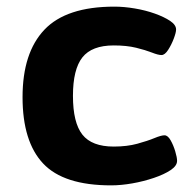

<svg xmlns="http://www.w3.org/2000/svg" viewBox="-20 -551 573 579"><path d="M315 8Q172 8 110 -58Q48 -124 48 -258Q48 -392 114 -461.5Q180 -531 325 -531Q354 -531 386.5 -525.5Q419 -520 447 -510Q475 -500 493 -488Q511 -476 511 -462Q511 -453 504 -434.5Q497 -416 487 -400.5Q477 -385 467 -385Q457 -385 438 -392.5Q419 -400 390.5 -407Q362 -414 323 -414Q257 -414 228.5 -378Q200 -342 200 -262Q200 -181 228.5 -145Q257 -109 323 -109Q363 -109 394 -117.5Q425 -126 445.5 -134.5Q466 -143 476 -143Q486 -143 494.5 -128Q503 -113 508.5 -94.5Q514 -76 514 -66Q514 -51 494.5 -38Q475 -25 444 -14.5Q413 -4 379 2Q345 8 315 8Z"/></svg>

Font: Asap Semi Expanded
Style: Bold
Weight: 700
Width: 6
Designer: Pablo Cosgaya
Foundry: Omnibus-Type
Version: Version 3.001; ttfautohint (v1.8.4.7-5d5b)